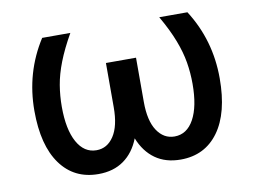

<svg xmlns="http://www.w3.org/2000/svg" viewBox="-65 -638 983 741"><g transform="rotate(-10 426.5 -267.5)"><path d="M587.4 9.9Q528.4 9.9 487.9 -19Q447.4 -47.9 426.1 -101.6Q405.2 -47.9 364.5 -19Q323.9 9.9 264.9 9.9Q170.1 9.9 116.7 -63.7Q63.2 -137.4 63.2 -273.1Q63.2 -422.9 141.7 -545.5H252.1Q219.8 -488.6 201.9 -442.3Q183.9 -396 177 -354.6Q170.1 -313.2 170.1 -270.2Q170.1 -181.5 197.6 -131.7Q225.1 -82 273.4 -82Q315.7 -82 341.4 -121.1Q367.2 -160.2 367.2 -234V-407.3H485.1V-234Q485.1 -160.2 511 -121.1Q536.9 -82 579.2 -82Q627.8 -82 655.2 -131.7Q682.5 -181.5 682.5 -270.2Q682.5 -313.2 675.6 -354.6Q668.7 -396 650.9 -442.3Q633.2 -488.6 600.5 -545.5H710.9Q789.4 -422.9 789.4 -273.1Q789.4 -137.4 735.8 -63.7Q682.2 9.9 587.4 9.9Z"/></g></svg>

Font: Linik Sans Medium
Style: Regular
Weight: 500
Designer: Rasmus Andersson (font), Cristiano Sobral (main changes)
Foundry: rsms
Version: Version 3.018;June 1, 2022;FontCreator 14.0.0.2814 64-bit; t